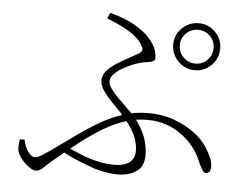

<svg xmlns="http://www.w3.org/2000/svg" viewBox="-52 -803 1104 867"><g transform="rotate(5 500.0 -369.5)"><path d="M709 -621Q709 -665 740.5 -696Q772 -727 816 -727Q860 -727 891 -696Q922 -665 922 -621Q922 -577 891 -545.5Q860 -514 816 -514Q772 -514 740.5 -545.5Q709 -577 709 -621ZM739 -621Q739 -589 761.5 -566.5Q784 -544 816 -544Q848 -544 870 -566.5Q892 -589 892 -621Q892 -653 870 -675Q848 -697 816 -697Q784 -697 761.5 -675Q739 -653 739 -621ZM401 -713 414 -739Q450 -729 482 -716.5Q514 -704 544 -684Q582 -661 608 -626Q634 -591 634 -553Q634 -545 628 -540.5Q622 -536 612 -534Q602 -532 589 -530Q576 -528 562 -524Q547 -520 526 -511Q505 -502 484.5 -489.5Q464 -477 450.5 -462Q437 -447 437 -431Q437 -416 450 -397.5Q463 -379 483 -359Q503 -339 523.5 -319.5Q544 -300 558 -284Q596 -239 612 -197Q628 -155 628 -111Q628 -60 593.5 -37.5Q559 -15 511 -15Q494 -15 475 -17Q456 -19 436 -23.5Q416 -28 395 -35Q362 -47 323 -63Q284 -79 240 -104L258 -125Q293 -109 331 -93Q369 -77 409 -67Q449 -57 490 -57Q537 -57 560 -75.5Q583 -94 583 -128Q583 -156 570.5 -189.5Q558 -223 521 -268Q501 -293 472.5 -321Q444 -349 422 -378Q400 -407 400 -433Q400 -456 418.5 -476.5Q437 -497 463.5 -513.5Q490 -530 515.5 -543.5Q541 -557 556 -566Q570 -575 572 -583Q574 -591 566 -605Q548 -637 504 -664Q460 -691 401 -713ZM78 -135Q83 -106 98.5 -83Q114 -60 130 -60Q138 -60 145.5 -63Q153 -66 165.5 -74Q178 -82 199 -96Q254 -135 305 -172Q356 -209 406.5 -238.5Q457 -268 511 -285.5Q565 -303 626 -303Q689 -303 742 -283.5Q795 -264 834.5 -234.5Q874 -205 894 -173Q912 -145 920 -124Q928 -103 928 -85Q928 -72 922.5 -64Q917 -56 906 -56Q896 -56 887 -72.5Q878 -89 870 -107Q856 -142 832 -171.5Q808 -201 776 -224Q744 -247 705.5 -259.5Q667 -272 624 -272Q573 -272 526 -257.5Q479 -243 431 -215Q383 -187 329.5 -146Q276 -105 213 -52Q194 -36 182.5 -24.5Q171 -13 161.5 -6.5Q152 0 139 0Q126 0 106 -15Q86 -30 69.5 -52Q53 -74 53 -96Q53 -107 54 -115.5Q55 -124 56 -134Z"/></g></svg>

Font: Noto Serif KR
Style: Regular
Weight: 200
Designer: Ryoko NISHIZUKA 西塚涼子 (kana & ideographs); Frank Grießhammer (Latin, Greek & Cyrillic); Wenlong ZHANG 张文龙 (bopomofo); San
Foundry: Adobe
Version: Version 2.001;hotconv 1.1.0;makeotfexe 2.6.0